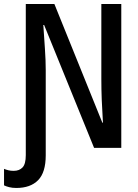

<svg xmlns="http://www.w3.org/2000/svg" viewBox="-65 -734 685 953"><path d="M16 199Q-4 199 -19.5 195Q-35 191 -45 186V104Q-36 108 -24 111Q-12 114 3 114Q31 114 47 97Q63 80 63 36V-714H205L443 -125H446Q442 -187 440 -238.5Q438 -290 438 -342V-714H537V0H402L154 -610H150Q154 -549 158 -491.5Q162 -434 162 -386V37Q162 122 124 160.5Q86 199 16 199Z"/></svg>

Font: Noto Sans Mono Medium
Style: Regular
Weight: 500
Designer: Monotype Design Team
Foundry: Monotype Imaging Inc.
Version: Version 2.014